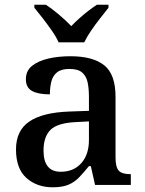

<svg xmlns="http://www.w3.org/2000/svg" viewBox="-20 -786 615 816"><path d="M204 10Q137 10 92.5 -29.5Q48 -69 48 -151Q48 -231 104.5 -269.5Q161 -308 275 -312L358 -315V-373Q358 -409 352.5 -435.5Q347 -462 329.5 -477.5Q312 -493 275 -493Q241 -493 223 -479Q205 -465 198.5 -440.5Q192 -416 192 -385Q142 -385 116 -399.5Q90 -414 90 -449Q90 -485 116 -506Q142 -527 185 -537Q228 -547 279 -547Q375 -547 423 -508.5Q471 -470 471 -375V-117Q471 -76 484.5 -61Q498 -46 532 -46H536V0H384L366 -80H358Q336 -53 316.5 -32.5Q297 -12 271 -1Q245 10 204 10ZM238 -56Q293 -56 325.5 -92.5Q358 -129 358 -191V-270L300 -267Q223 -263 194 -233.5Q165 -204 165 -146Q165 -56 238 -56ZM229 -606Q219 -629 200.5 -655.5Q182 -682 162 -708Q142 -734 126 -753V-766H175Q201 -749 231 -723.5Q261 -698 283 -675Q298 -691 316.5 -707.5Q335 -724 355 -739.5Q375 -755 392 -766H441V-753Q426 -734 405.5 -708Q385 -682 367 -655.5Q349 -629 338 -606Z"/></svg>

Font: Noto Nastaliq Urdu Medium
Style: Regular
Weight: 500
Designer: Monotype Design Team (Patrick Giasson: type design, Kamal Mansour: OpenType code, Glenda Bellarosa). Updated by Simon Co
Foundry: Monotype Imaging Inc., Simon Cozens
Version: Version 3.007